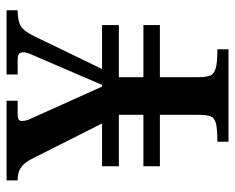

<svg xmlns="http://www.w3.org/2000/svg" viewBox="-84 -616 700 571"><g transform="rotate(-90 265.5 -330.0)"><path d="M130 0V-33Q168 -33 185 -37.5Q202 -42 206 -54.5Q210 -67 210 -90V-325L83 -577Q74 -596 65 -606.5Q56 -617 44.5 -622Q33 -627 15 -627V-660H252V-627H212Q193 -627 192 -618Q191 -609 195 -596L294 -376H299L392 -592Q396 -603 396 -611Q396 -619 391 -623Q386 -627 375 -627H330V-660H521V-627Q490 -627 474.5 -618Q459 -609 444 -578L322 -326V-90Q322 -66 327 -54Q332 -42 350 -37.5Q368 -33 405 -33V0ZM57 -204V-253H477V-204ZM57 -326V-376H477V-326Z"/></g></svg>

Font: Frank Ruhl Libre Medium
Style: Regular
Weight: 500
Designer: Yanek Iontef
Foundry: Fontef
Version: Version 6.004